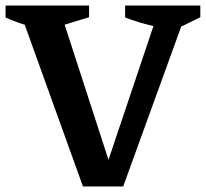

<svg xmlns="http://www.w3.org/2000/svg" viewBox="-24 -672 742 692"><path d="M275 0 65 -583Q29 -594 -4 -609V-652H297V-610L209 -583L367 -96L529 -578Q477 -590 427 -609V-652H698V-610L629 -576L420 0Z"/></svg>

Font: Piazzolla SC SemiBold
Style: Regular
Weight: 600
Designer: Juan Pablo del Peral
Foundry: Huerta Tipografica
Version: Version 1.330